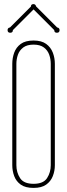

<svg xmlns="http://www.w3.org/2000/svg" viewBox="-20 -908 328 938"><path d="M248 -101Q248 -73 238 -47.5Q228 -22 205.5 -6Q183 10 144 10Q104 10 81.5 -6Q59 -22 49.5 -47.5Q40 -73 40 -101V-596Q40 -625 49.5 -651Q59 -677 81.5 -693.5Q104 -710 144 -710Q183 -710 205.5 -693.5Q228 -677 238 -651Q248 -625 248 -596ZM60 -101Q60 -66 78 -38Q96 -10 144 -10Q192 -10 210 -38Q228 -66 228 -101V-596Q228 -619 220.5 -640.5Q213 -662 194.5 -676Q176 -690 144 -690Q112 -690 93.5 -676Q75 -662 67.5 -640.5Q60 -619 60 -596ZM259 -774Q271 -772 271 -761Q271 -748 258 -748Q245 -748 245 -761L144 -862L43 -761Q43 -748 30 -748Q17 -748 17 -761Q17 -772 29 -774L131 -876Q131 -888 144 -888Q153 -888 157 -876Z"/></svg>

Font: Wire One
Style: Regular
Weight: 400
Designer: Alexei Vanyashin, Gayaneh Bagdasaryan
Foundry: Cyreal
Version: Version 1.102; ttfautohint (v1.8.3)